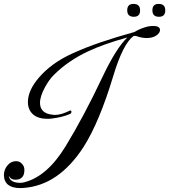

<svg xmlns="http://www.w3.org/2000/svg" viewBox="-38 -869 867 984"><path d="M67 95Q-16 95 -18 29Q-18 1 0 -21Q18 -43 44 -43Q64 -43 76 -28Q87 -16 87 2Q87 52 41 52Q17 52 7 32Q12 68 66 68Q77 68 87 65Q204 35 298 -119Q391 -271 486 -472Q558 -624 615 -677Q553 -660 502.5 -642Q452 -624 414 -606Q311 -558 238 -485Q213 -460 192 -421Q180 -399 173.5 -379Q167 -359 167 -342Q167 -288 231 -281Q234 -281 237 -280.5Q240 -280 243 -280Q261 -280 280 -286Q299 -292 320 -302Q327 -305 328 -297V-295Q328 -289 321 -285Q300 -276 277.5 -270.5Q255 -265 232 -262Q225 -261 219 -260.5Q213 -260 206 -260Q157 -260 131 -283Q105 -307 105 -346Q105 -406 162 -472Q194 -509 236 -539.5Q278 -570 333 -595Q401 -626 480.5 -653Q560 -680 651 -705Q669 -716 686 -722.5Q703 -729 719 -733Q734 -736 747 -736Q782 -736 782 -715Q782 -700 763 -687Q744 -674 713 -674Q688 -674 658 -685H647Q592 -645 542 -478Q471 -243 391 -117Q264 80 85 94Q81 94 76.5 94.5Q72 95 67 95ZM777 -783Q743 -783 743 -816Q743 -849 775 -849Q809 -849 809 -816Q809 -783 777 -783ZM648 -783Q614 -783 614 -816Q614 -849 646 -849Q680 -849 680 -816Q680 -783 648 -783Z"/></svg>

Font: Carattere
Style: Regular
Weight: 400
Designer: Robert E. Leuschke
Foundry: Robert E. Leuschke
Version: Version 1.010; ttfautohint (v1.8.3)